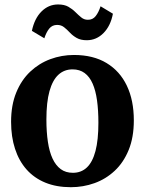

<svg xmlns="http://www.w3.org/2000/svg" viewBox="-20 -808 634 840"><path d="M28.5 -275Q28.5 -348 51 -403Q73.5 -458 112.2 -494.5Q151 -531 200.2 -549.2Q249.5 -567.5 303.5 -567.5Q388 -567.5 446.2 -532.2Q504.5 -497 535 -433Q565.5 -369 565.5 -281.5Q565.5 -207 543 -152Q520.5 -97 481.8 -60.8Q443 -24.5 393.5 -6.8Q344 11 290 11Q227 11 178.2 -9Q129.5 -29 96.2 -66.5Q63 -104 45.8 -156.8Q28.5 -209.5 28.5 -275ZM299 -52Q335.5 -52 360.2 -75.5Q385 -99 397.8 -147.5Q410.5 -196 410.5 -271Q410.5 -325.5 404.5 -368.8Q398.5 -412 385.2 -442.2Q372 -472.5 350.2 -488.5Q328.5 -504.5 297.5 -504.5Q261 -504.5 235.5 -481Q210 -457.5 196.5 -409.2Q183 -361 183 -285.5Q183 -231 189.5 -187.5Q196 -144 210 -114Q224 -84 245.8 -68Q267.5 -52 299 -52ZM119.5 -673Q131 -727.5 161.8 -758Q192.5 -788.5 234 -788.5Q261.5 -788.5 279 -778.5Q296.5 -768.5 309.8 -755.2Q323 -742 335.5 -731.8Q348 -721.5 364 -721.5Q385.5 -721 398.5 -737.5Q411.5 -754 420 -780.5L474 -748Q464 -695 433 -663.5Q402 -632 359.5 -632Q333 -632 315.5 -642Q298 -652 285.5 -665.5Q273 -679 260.2 -689Q247.5 -699 230 -699Q208.5 -699 195.5 -683Q182.5 -667 174 -640.5Z"/></svg>

Font: Merriweather 24pt
Style: Bold
Weight: 700
Designer: Eben Sorkin
Foundry: Eben Sorkin
Version: Version 2.100